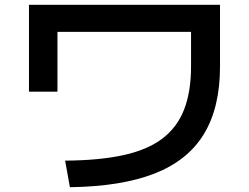

<svg xmlns="http://www.w3.org/2000/svg" viewBox="-20 -746 1040 802"><path d="M252 -75Q395 -76 495.5 -98Q596 -120 658 -167Q720 -214 749 -288.5Q778 -363 778 -468V-613H220V-363H101V-726H899V-468Q899 -297 832 -186.5Q765 -76 626.5 -21.5Q488 33 272 36Z"/></svg>

Font: M PLUS 2 SemiBold
Style: Regular
Weight: 600
Designer: Coji Morishita
Foundry: UNDERFOREST DESIGN
Version: Version 1.001